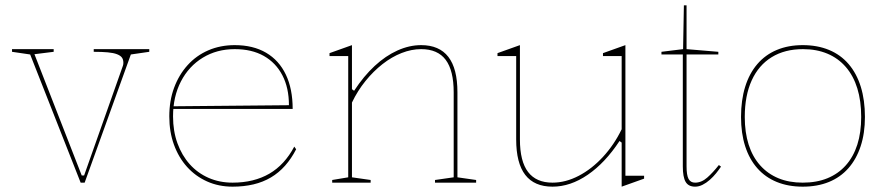

<svg xmlns="http://www.w3.org/2000/svg" viewBox="-20 -684 3324 719"><path d="M282 0 93 -480 25 -490V-500H181V-490L109 -481L286 -27H295L440 -437Q441 -439 441.5 -442.5Q442 -446 442 -449Q442 -461 436.5 -468.5Q431 -476 418 -481Q405 -486 383.5 -488Q362 -490 331 -490V-500H539V-490L470 -480L297 0Z M859 -515Q928 -515 976.5 -486.5Q1025 -458 1050.5 -404.5Q1076 -351 1076 -276H628V-286L1062 -290Q1062 -355 1037.5 -402Q1013 -449 968 -474.5Q923 -500 859 -500Q792 -500 739.5 -468Q687 -436 657.5 -379Q628 -322 628 -248Q628 -193 644.5 -147.5Q661 -102 690.5 -69Q720 -36 761 -18Q802 0 851 0Q891 0 925.5 -8.5Q960 -17 988.5 -33.5Q1017 -50 1040.5 -75.5Q1064 -101 1082 -135L1089 -125Q1071 -90 1047.5 -63.5Q1024 -37 994.5 -19.5Q965 -2 929 6.5Q893 15 851 15Q799 15 755.5 -4.5Q712 -24 680.5 -59Q649 -94 631.5 -142Q614 -190 614 -248Q614 -307 632 -355.5Q650 -404 682.5 -440Q715 -476 760 -495.5Q805 -515 859 -515Z M1763 -10V0H1609V-10L1679 -20V-338Q1679 -420 1649 -460Q1619 -500 1557 -500Q1521 -500 1484 -485.5Q1447 -471 1412.5 -444Q1378 -417 1348.5 -380.5Q1319 -344 1298 -300V-20L1368 -10V0H1224V-10L1284 -20V-474H1214V-485L1298 -515V-350L1306 -344Q1342 -399 1383 -437Q1424 -475 1468.5 -495Q1513 -515 1557 -515Q1591 -515 1616.5 -504Q1642 -493 1659 -471Q1676 -449 1684.5 -416Q1693 -383 1693 -338V-20Z M2049 15Q1981 15 1947 -29Q1913 -73 1913 -162V-474H1843V-485L1927 -515V-162Q1927 -80 1957.5 -40Q1988 0 2049 0Q2098 0 2147 -25.5Q2196 -51 2238 -96.5Q2280 -142 2308 -200V-474H2238V-485L2322 -515V-26H2392V-15L2308 15V-150L2300 -156Q2246 -74 2181 -29.5Q2116 15 2049 15Z M2583 15Q2558 15 2547.5 -3Q2537 -21 2537 -61V-480H2457V-490L2538 -500L2541 -664H2551V-500L2670 -490V-480H2551V-61Q2551 -28 2558.5 -14Q2566 0 2583 0Q2607 0 2628.5 -19Q2650 -38 2672 -66L2680 -60Q2672 -48 2661.5 -35Q2651 -22 2638 -10.5Q2625 1 2611 8Q2597 15 2583 15Z M2986 -515Q3041 -515 3084.5 -497Q3128 -479 3158 -444Q3188 -409 3203.5 -359Q3219 -309 3219 -246Q3219 -185 3203 -136.5Q3187 -88 3157 -54Q3127 -20 3084 -2.5Q3041 15 2986 15Q2932 15 2889 -2.5Q2846 -20 2816 -54Q2786 -88 2770.5 -136.5Q2755 -185 2755 -246Q2755 -309 2770.5 -359Q2786 -409 2816 -444Q2846 -479 2889 -497Q2932 -515 2986 -515ZM2987 -500Q2919 -500 2870 -470Q2821 -440 2795 -383Q2769 -326 2769 -246Q2769 -188 2783.5 -142.5Q2798 -97 2826.5 -65Q2855 -33 2895 -16.5Q2935 0 2986 0Q3038 0 3078.5 -16.5Q3119 -33 3147.5 -65Q3176 -97 3190.5 -142.5Q3205 -188 3205 -246Q3205 -306 3190.5 -353Q3176 -400 3147.5 -433Q3119 -466 3078.5 -483Q3038 -500 2987 -500Z"/></svg>

Font: Kalnia Thin Thin
Style: Regular
Weight: 250
Version: Version 1.105